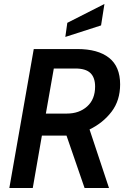

<svg xmlns="http://www.w3.org/2000/svg" viewBox="-20 -947 638 967"><path d="M150 -700H370Q473 -700 529 -656Q585 -612 585 -522Q585 -441 542 -384.5Q499 -328 431 -295L529 0H406L315 -264H191L145 0H27ZM317 -375Q379 -375 419 -411Q459 -447 459 -511Q459 -556 435.5 -579Q412 -602 359 -602H251L211 -375ZM319 -832 506 -927 489 -819 309 -761Z"/></svg>

Font: Cabin SemiBold
Style: Italic
Weight: 600
Italic angle: -7°
Designer: Pablo Impallari
Foundry: Pablo Impallari. http://www.impallari.com Igino Marini. http://www.ikern.com
Version: Version 2.200